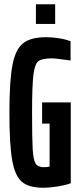

<svg xmlns="http://www.w3.org/2000/svg" viewBox="-20 -870 377 898"><path d="M24 -344Q24 -493 38.5 -567Q53 -641 89 -668.5Q125 -696 196 -696Q224 -696 256 -691Q288 -686 310 -677V-587Q240 -597 222 -597Q178 -597 160.5 -584.5Q143 -572 136.5 -521.5Q130 -471 130 -344Q130 -220 133 -170.5Q136 -121 147 -104.5Q158 -88 185 -88Q203 -88 212 -91V-292H177V-391H311V-13Q287 -4 250.5 2Q214 8 181 8Q115 8 82.5 -19.5Q50 -47 37 -120.5Q24 -194 24 -344ZM148 -758V-850H238V-758Z"/></svg>

Font: Saira Ultra Condensed
Style: Bold
Weight: 700
Width: 1
Designer: Hector Gatti with collaboration of the Omnibus-Type team
Foundry: Omnibus-Type
Version: Version 1.001; ttfautohint (v1.8)